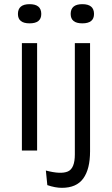

<svg xmlns="http://www.w3.org/2000/svg" viewBox="-20 -722 536 921"><path d="M85 0V-515H158V0ZM122 -610Q66 -610 66 -655Q66 -702 122 -702Q178 -702 178 -655Q178 -610 122 -610ZM277 179Q245 179 207 166L200 96Q272 115 305.5 100.5Q339 86 339 19V-515H412V4Q412 89 379.5 134Q347 179 277 179ZM375 -610Q319 -610 319 -655Q319 -702 375 -702Q431 -702 431 -655Q431 -610 375 -610Z"/></svg>

Font: Bricolage Grotesque 10pt Light
Style: Regular
Weight: 300
Designer: Mathieu Triay
Foundry: Atelier Triay
Version: Version 1.000; ttfautohint (v1.8.4.7-5d5b);gftools[0.9.32]